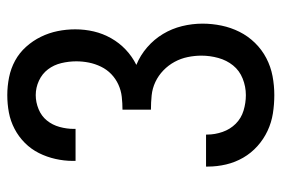

<svg xmlns="http://www.w3.org/2000/svg" viewBox="-146 -638 791 540"><g transform="rotate(-90 250.0 -367.5)"><path d="M253 8Q227 8 201.5 4Q176 0 152.5 -11Q129 -22 109.5 -39.5Q90 -57 77 -79.5Q64 -102 58 -127.5Q52 -153 52 -179V-184H142V-181Q142 -159 149.5 -137.5Q157 -116 172.5 -100.5Q188 -85 209.5 -78.5Q231 -72 253 -72Q277 -72 299.5 -81Q322 -90 336.5 -108Q351 -126 357.5 -149.5Q364 -173 364 -197Q364 -216 360 -235.5Q356 -255 346.5 -272.5Q337 -290 322.5 -304Q308 -318 290 -326.5Q272 -335 252 -337Q232 -339 212 -339V-419Q230 -419 248 -421Q266 -423 282.5 -430.5Q299 -438 312 -450.5Q325 -463 333 -479.5Q341 -496 344.5 -513.5Q348 -531 348 -549Q348 -570 343 -591Q338 -612 325.5 -628.5Q313 -645 293.5 -654Q274 -663 253 -663Q233 -663 213.5 -655Q194 -647 181.5 -631.5Q169 -616 163.5 -596Q158 -576 158 -556V-551H68V-559Q68 -583 73.5 -607.5Q79 -632 90 -654Q101 -676 118.5 -693.5Q136 -711 158 -722.5Q180 -734 204 -738.5Q228 -743 253 -743Q278 -743 303 -738Q328 -733 350 -721Q372 -709 389 -690Q406 -671 417 -648.5Q428 -626 433 -601.5Q438 -577 438 -552Q438 -525 432 -499.5Q426 -474 413 -451Q400 -428 381 -410Q362 -392 338 -380Q365 -369 387.5 -349.5Q410 -330 425 -305Q440 -280 447 -251.5Q454 -223 454 -194Q454 -167 448.5 -140.5Q443 -114 431 -90Q419 -66 400 -46.5Q381 -27 357 -14.5Q333 -2 306.5 3Q280 8 253 8Z"/></g></svg>

Font: Iosevka Term Curly Medium
Style: Regular
Weight: 500
Designer: Belleve Invis
Foundry: Belleve Invis
Version: Version 32.3.0